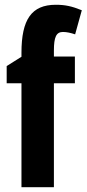

<svg xmlns="http://www.w3.org/2000/svg" viewBox="-20 -785 363 805"><path d="M294 -436V-548H206V-573C206 -630 216 -651 244 -651C260 -651 277 -647 295 -641L323 -742C281 -759 253 -765 214 -765C112 -765 70 -703 70 -564V-547L8 -508V-436H70V0H206V-436Z"/></svg>

Font: Noto Sans Oriya ExtCond Bold
Style: Bold
Weight: 700
Width: 2
Designer: Amélie Bonet and Sol Matas
Foundry: Google LLC
Version: Version 2.006